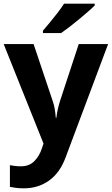

<svg xmlns="http://www.w3.org/2000/svg" viewBox="-20 -786 609 1046"><path d="M0 -546H163L266 -239Q274 -217 278 -193.5Q282 -170 284 -144H287Q290 -170 295.5 -193.5Q301 -217 308 -239L409 -546H569L338 70Q307 155 247.5 197.5Q188 240 110 240Q85 240 66.5 237.5Q48 235 34 232V114Q45 116 60.5 118Q76 120 93 120Q140 120 167.5 91.5Q195 63 208 23L217 -4ZM496 -756Q482 -742 459 -722Q436 -702 409.5 -680Q383 -658 357.5 -638.5Q332 -619 313 -606H214V-619Q230 -638 251.5 -663.5Q273 -689 294 -716.5Q315 -744 329 -766H496Z"/></svg>

Font: RS Noto Sans
Style: Bold
Weight: 700
Designer: Monotype Design Team
Foundry: Monotype Imaging Inc.
Version: Version 3.10